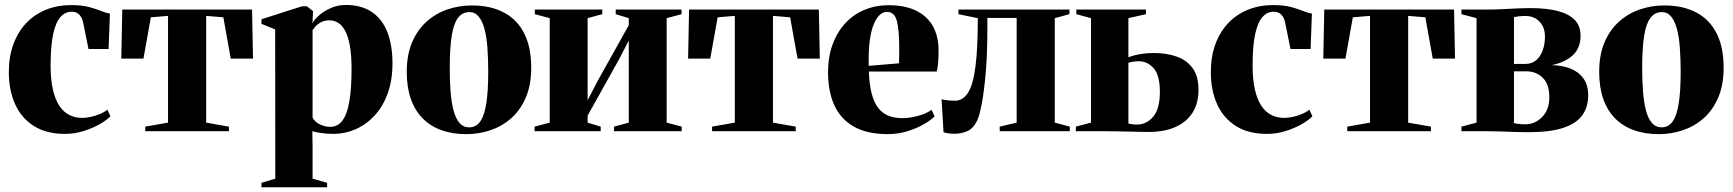

<svg xmlns="http://www.w3.org/2000/svg" viewBox="-20 -542 7156 793"><path d="M248.5 11Q171.5 11 120 -21.5Q68.5 -54 42.5 -111.5Q16.5 -169 16.5 -244.5Q16.5 -307.5 35 -358.5Q53.5 -409.5 87.5 -445.8Q121.5 -482 169 -501.5Q216.5 -521 273.5 -521Q318 -521 347.8 -513Q377.5 -505 398 -496.5Q418.5 -488 434 -486L428.5 -339.5H345.5L324 -446Q321.5 -460.5 315.2 -471.2Q309 -482 299.5 -487.8Q290 -493.5 275 -493.5Q249 -493.5 229.5 -471.5Q210 -449.5 199.5 -400.8Q189 -352 189 -271.5Q189 -213 198.5 -171.8Q208 -130.5 225.5 -104.5Q243 -78.5 267 -66.8Q291 -55 319.5 -55Q334.5 -55 353.8 -59Q373 -63 391.8 -70.8Q410.5 -78.5 423.5 -89L436 -62Q422.5 -47 393.2 -30Q364 -13 326.2 -1Q288.5 11 248.5 11Z M580 0V-19L674 -35.5V-476.5L603 -470.5L572.5 -300H481L485 -502.5H1021L1025 -300H933L902.5 -470.5L831.5 -476.5V-35.5L925.5 -19V0Z M1060 231.5V213L1117 196L1116.5 -420.5L1060 -443.5V-462.5L1227 -516H1247.5L1273 -496L1270.5 -445Q1276 -458.5 1295.8 -476.8Q1315.5 -495 1345 -508.2Q1374.5 -521.5 1408.5 -521.5Q1473 -521.5 1516 -492.2Q1559 -463 1580 -409Q1601 -355 1601 -280.5Q1601 -210 1581 -155.5Q1561 -101 1526.5 -64Q1492 -27 1448.2 -8Q1404.5 11 1357 11Q1329.5 11 1305 7.2Q1280.5 3.5 1270 0L1271 65V196L1331 213V231.5ZM1343.5 -18Q1375.5 -18 1395 -45Q1414.5 -72 1423.2 -125.2Q1432 -178.5 1432 -257Q1432 -315.5 1424.8 -354.2Q1417.5 -393 1405 -415.8Q1392.5 -438.5 1376 -448.2Q1359.5 -458 1341.5 -458Q1319.5 -458 1305.5 -450.2Q1291.5 -442.5 1283.2 -433Q1275 -423.5 1271 -418V-56.5Q1279.5 -39 1300.8 -28.5Q1322 -18 1343.5 -18Z M1660 -244.5Q1660 -316 1682.2 -367.8Q1704.5 -419.5 1742.5 -453.2Q1780.5 -487 1828.5 -503.2Q1876.5 -519.5 1928.5 -519.5Q2006.5 -519.5 2061.5 -490.2Q2116.5 -461 2145.2 -403.8Q2174 -346.5 2174 -262.5Q2174 -191.5 2151.8 -139.5Q2129.5 -87.5 2091.8 -54Q2054 -20.5 2006 -4.2Q1958 12 1906 12Q1849 12 1803.5 -4.2Q1758 -20.5 1726 -52.8Q1694 -85 1677 -133Q1660 -181 1660 -244.5ZM1918 -16Q1946 -16 1963.2 -40Q1980.5 -64 1988.5 -114.8Q1996.5 -165.5 1996.5 -245.5Q1996.5 -298.5 1993.2 -343.5Q1990 -388.5 1981.2 -421.8Q1972.5 -455 1957.2 -473.5Q1942 -492 1919 -492Q1889.5 -492 1871.5 -468Q1853.5 -444 1845.5 -393Q1837.5 -342 1837.5 -260.5Q1837.5 -208 1841 -163.5Q1844.5 -119 1853.2 -85.8Q1862 -52.5 1877.8 -34.2Q1893.5 -16 1918 -16Z M2188 0V-19L2250.5 -35.5V-467L2189 -483.5V-502.5H2467.5V-483.5L2407 -467V-128L2448 -207L2577 -438V-467L2523 -483.5V-502.5H2795V-483.5L2733.5 -467V-35.5L2795.5 -19V0H2516V-19L2577 -35.5V-374.5L2536 -295.5L2407 -64.5V-35.5L2461 -19V0Z M2921 0V-19L3015 -35.5V-476.5L2944 -470.5L2913.5 -300H2822L2826 -502.5H3362L3366 -300H3274L3243.5 -470.5L3172.5 -476.5V-35.5L3266.5 -19V0Z M3647 12Q3561.5 12 3506.8 -19Q3452 -50 3426 -107.2Q3400 -164.5 3400 -242.5Q3400 -307.5 3418.8 -358.5Q3437.5 -409.5 3471.2 -446Q3505 -482.5 3550.8 -501.5Q3596.5 -520.5 3651.5 -520.5Q3747 -520.5 3801 -473.5Q3855 -426.5 3856.5 -337Q3856.5 -303 3854.5 -280.2Q3852.5 -257.5 3848.5 -246.5H3568.5Q3570.5 -194 3579.8 -157.2Q3589 -120.5 3606 -97.8Q3623 -75 3648.2 -64.5Q3673.5 -54 3707 -54Q3735.5 -54 3770.8 -63.2Q3806 -72.5 3827.5 -88.5L3840 -61.5Q3826 -46.5 3796.2 -29.2Q3766.5 -12 3727.8 0Q3689 12 3647 12ZM3568 -270 3693 -280.5Q3693.5 -297 3693.8 -311.8Q3694 -326.5 3694 -343Q3694 -418 3684.2 -455.5Q3674.5 -493 3643 -493Q3627.5 -493 3613.5 -480.5Q3599.5 -468 3588.5 -441.2Q3577.5 -414.5 3572 -372.2Q3566.5 -330 3568 -270Z M3922.5 10.5Q3905 10.5 3894.8 8.5Q3884.5 6.5 3877 4.5L3869 -132Q3879 -129.5 3893.2 -127.8Q3907.5 -126 3924 -126Q3957.5 -126 3978.5 -159.5Q3999.5 -193 4009 -268Q4018.5 -343 4018.5 -467L3938.5 -483.5V-502.5H4397V-483.5L4336.5 -467V-35.5L4398.5 -19V0H4109V-19L4179 -35.5V-468H4058V-420.5Q4058 -319 4051.2 -241.5Q4044.5 -164 4035 -113.8Q4025.5 -63.5 4015.5 -43.5Q3999.5 -10 3974 0.2Q3948.5 10.5 3922.5 10.5Z M4423.5 0V-19L4486 -35.5V-467L4425.5 -483.5V-502.5H4713V-483.5L4640.5 -467V-305.5Q4653.5 -310.5 4668.5 -314.2Q4683.5 -318 4702.8 -320.5Q4722 -323 4745.5 -323Q4799 -323 4840.8 -308Q4882.5 -293 4906.2 -260Q4930 -227 4930 -171Q4930 -116 4905.8 -77.2Q4881.5 -38.5 4835.5 -17.8Q4789.5 3 4724 3Q4712.5 3 4690 2.5Q4667.5 2 4641.2 1.5Q4615 1 4591.5 0.5Q4568 0 4553.5 0ZM4675.5 -27.5Q4715 -27.5 4742.8 -59.8Q4770.5 -92 4770.5 -163Q4770.5 -231.5 4744.8 -260.2Q4719 -289 4684 -289Q4672.5 -289 4660 -287.2Q4647.5 -285.5 4640.5 -282.5V-32Q4646.5 -30 4656 -28.8Q4665.5 -27.5 4675.5 -27.5Z M5213 11Q5136 11 5084.5 -21.5Q5033 -54 5007 -111.5Q4981 -169 4981 -244.5Q4981 -307.5 4999.5 -358.5Q5018 -409.5 5052 -445.8Q5086 -482 5133.5 -501.5Q5181 -521 5238 -521Q5282.5 -521 5312.2 -513Q5342 -505 5362.5 -496.5Q5383 -488 5398.5 -486L5393 -339.5H5310L5288.5 -446Q5286 -460.5 5279.8 -471.2Q5273.5 -482 5264 -487.8Q5254.5 -493.5 5239.5 -493.5Q5213.5 -493.5 5194 -471.5Q5174.5 -449.5 5164 -400.8Q5153.5 -352 5153.5 -271.5Q5153.5 -213 5163 -171.8Q5172.5 -130.5 5190 -104.5Q5207.5 -78.5 5231.5 -66.8Q5255.5 -55 5284 -55Q5299 -55 5318.2 -59Q5337.5 -63 5356.2 -70.8Q5375 -78.5 5388 -89L5400.5 -62Q5387 -47 5357.8 -30Q5328.5 -13 5290.8 -1Q5253 11 5213 11Z M5544.5 0V-19L5638.5 -35.5V-476.5L5567.5 -470.5L5537 -300H5445.5L5449.5 -502.5H5985.5L5989.5 -300H5897.5L5867 -470.5L5796 -476.5V-35.5L5890 -19V0Z M6293 4Q6266 4 6236.8 3Q6207.5 2 6179 1Q6150.5 0 6127.5 0H6016V-19L6078.5 -35.5V-467L6016 -483.5V-502.5H6125.5Q6149.5 -502.5 6180 -504Q6210.5 -505.5 6242.2 -507Q6274 -508.5 6301.5 -508.5Q6368 -508.5 6414 -496.5Q6460 -484.5 6484 -459.8Q6508 -435 6508 -395Q6508 -343.5 6476.2 -314Q6444.5 -284.5 6389 -273Q6432 -272 6466 -258.8Q6500 -245.5 6519.8 -218.2Q6539.5 -191 6539.5 -148Q6539.5 -99.5 6514.8 -65.5Q6490 -31.5 6436 -13.8Q6382 4 6293 4ZM6279.5 -28.5Q6319.5 -28.5 6349.2 -58.5Q6379 -88.5 6379 -140Q6379 -194.5 6351.8 -221Q6324.5 -247.5 6283 -247.5H6233V-34Q6239 -32 6246.2 -31Q6253.5 -30 6262 -29.2Q6270.5 -28.5 6279.5 -28.5ZM6233 -278H6280.5Q6306.5 -278 6324.5 -293.2Q6342.5 -308.5 6351.8 -334.2Q6361 -360 6361 -390.5Q6361 -417.5 6350.5 -436.5Q6340 -455.5 6322 -465.8Q6304 -476 6282 -476Q6267 -476 6255 -474.8Q6243 -473.5 6233 -471.5Z M6585 -244.5Q6585 -316 6607.2 -367.8Q6629.5 -419.5 6667.5 -453.2Q6705.5 -487 6753.5 -503.2Q6801.5 -519.5 6853.5 -519.5Q6931.5 -519.5 6986.5 -490.2Q7041.5 -461 7070.2 -403.8Q7099 -346.5 7099 -262.5Q7099 -191.5 7076.8 -139.5Q7054.5 -87.5 7016.8 -54Q6979 -20.5 6931 -4.2Q6883 12 6831 12Q6774 12 6728.5 -4.2Q6683 -20.5 6651 -52.8Q6619 -85 6602 -133Q6585 -181 6585 -244.5ZM6843 -16Q6871 -16 6888.2 -40Q6905.5 -64 6913.5 -114.8Q6921.5 -165.5 6921.5 -245.5Q6921.5 -298.5 6918.2 -343.5Q6915 -388.5 6906.2 -421.8Q6897.5 -455 6882.2 -473.5Q6867 -492 6844 -492Q6814.5 -492 6796.5 -468Q6778.5 -444 6770.5 -393Q6762.5 -342 6762.5 -260.5Q6762.5 -208 6766 -163.5Q6769.5 -119 6778.2 -85.8Q6787 -52.5 6802.8 -34.2Q6818.5 -16 6843 -16Z"/></svg>

Font: Merriweather 144pt ExtraBold
Style: Regular
Weight: 800
Version: Version 2.100